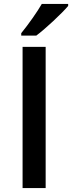

<svg xmlns="http://www.w3.org/2000/svg" viewBox="-20 -951 365 971"><path d="M94.2 0V-713.9H210.9V0ZM87.4 -771V-783.2Q115.2 -817.4 144.8 -859.4Q174.3 -901.4 191.4 -931.2H324.7V-920.9Q299.3 -891.1 248.8 -844Q198.2 -796.9 163.6 -771Z"/></svg>

Font: JBL Sans
Style: Semibold
Weight: 600
Version: Version 1.10